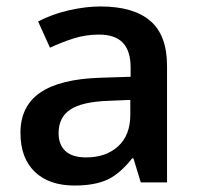

<svg xmlns="http://www.w3.org/2000/svg" viewBox="-20 -570 620 600"><path d="M419.9 0 397 -75.2H393.1Q354 -25.9 314.5 -8.1Q274.9 9.8 212.9 9.8Q133.3 9.8 88.6 -33.2Q43.9 -76.2 43.9 -154.8Q43.9 -238.3 106 -280.8Q168 -323.2 294.9 -327.1L388.2 -330.1V-358.9Q388.2 -410.6 364 -436.3Q339.8 -461.9 289.1 -461.9Q247.6 -461.9 209.5 -449.7Q171.4 -437.5 136.2 -420.9L99.1 -502.9Q143.1 -525.9 195.3 -537.8Q247.6 -549.8 293.9 -549.8Q397 -549.8 449.5 -504.9Q502 -460 502 -363.8V0ZM249 -78.1Q311.5 -78.1 349.4 -113Q387.2 -147.9 387.2 -210.9V-257.8L317.9 -254.9Q236.8 -252 200 -227.8Q163.1 -203.6 163.1 -153.8Q163.1 -117.7 184.6 -97.9Q206.1 -78.1 249 -78.1Z"/></svg>

Font: f0_21440          
Style: Regular
Weight: 600
Foundry: Ascender Corporation
Version: Version 1.10